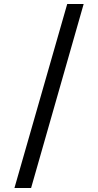

<svg xmlns="http://www.w3.org/2000/svg" viewBox="-20 -812 489 957"><path d="M315 -792H397L135 125H52Z"/></svg>

Font: hextamil15
Style: Book
Weight: 400
Designer: Jelle Bosma - Monotype Design Team
Foundry: Monotype Imaging Inc.
Version: Version 2.003